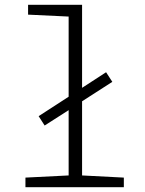

<svg xmlns="http://www.w3.org/2000/svg" viewBox="-20 -780 603 800"><path d="M86 0V-40L266 -49V-321L166 -257L141 -296L266 -377V-711L97 -719V-760H322V-414L422 -479L448 -439L322 -358V-49L496 -40V0Z"/></svg>

Font: Noto Sans Mono SemiCondensed Light
Style: Regular
Weight: 300
Width: 4
Designer: Monotype Design Team
Foundry: Monotype Imaging Inc.
Version: Version 2.014; ttfautohint (v1.8.4.7-5d5b)